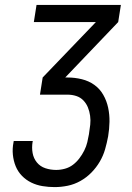

<svg xmlns="http://www.w3.org/2000/svg" viewBox="-20 -755 540 783"><path d="M203 8Q178 8 153.5 4Q129 0 107.5 -10.5Q86 -21 69.5 -38Q53 -55 44 -77Q35 -99 32.5 -124Q30 -149 35 -174L36 -180H114L113 -177Q109 -153 113 -131Q117 -109 130.5 -92.5Q144 -76 165 -69Q186 -62 209 -62Q227 -62 245 -67Q263 -72 277.5 -83Q292 -94 303.5 -109Q315 -124 323.5 -141Q332 -158 336 -175Q340 -192 343 -209V-210Q346 -228 348 -246.5Q350 -265 347.5 -283Q345 -301 338.5 -317Q332 -333 320 -345.5Q308 -358 291 -363.5Q274 -369 255 -369H143L154 -439L371 -665H118L129 -735H473L462 -665L246 -439H255Q285 -439 313.5 -432Q342 -425 364.5 -409Q387 -393 401 -368.5Q415 -344 421 -316Q427 -288 426.5 -258.5Q426 -229 421 -199Q416 -172 408.5 -146Q401 -120 387 -96Q373 -72 353 -51.5Q333 -31 308 -17Q283 -3 256 2.5Q229 8 203 8Z"/></svg>

Font: Iosevka Term Curly
Style: Italic
Weight: 400
Italic angle: -9°
Designer: Belleve Invis
Foundry: Belleve Invis
Version: Version 32.3.0